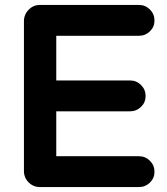

<svg xmlns="http://www.w3.org/2000/svg" viewBox="-20 -738 678 778"><path d="M77 -45V-652Q77 -679 96 -698.5Q115 -718 142 -718H543Q569 -718 587.5 -699.5Q606 -681 606 -655Q606 -629 587.5 -611Q569 -593 543 -593H208V-412H507Q533 -412 551.5 -393.5Q570 -375 570 -349Q570 -323 551.5 -305Q533 -287 507 -287H208V-105H543Q569 -105 587.5 -86.5Q606 -68 606 -42Q606 -16 587.5 2Q569 20 543 20H142Q115 20 96 1Q77 -18 77 -45Z"/></svg>

Font: Varela Round Precious
Style: Bold
Weight: 700
Version: Version 1.000